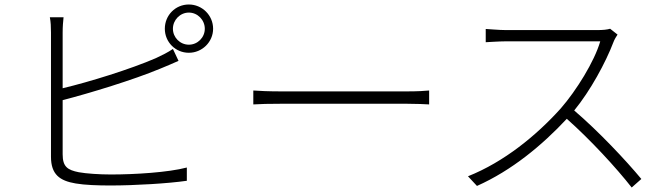

<svg xmlns="http://www.w3.org/2000/svg" viewBox="-20 -818 2990 855"><path d="M259 -372C379 -403 573 -462 693 -512C721 -523 752 -537 775 -547L750 -600C728 -585 702 -572 674 -559C561 -510 377 -453 259 -425V-673C259 -701 261 -721 263 -741H202C206 -721 207 -698 207 -673V-120C207 -41 246 -13 317 -1C357 6 416 8 472 8C580 8 730 -1 812 -13V-72C728 -50 580 -41 474 -41C422 -41 364 -45 331 -51C281 -61 259 -75 259 -131ZM821 -619C782 -619 750 -651 750 -690C750 -729 782 -762 821 -762C860 -762 892 -729 892 -690C892 -651 860 -619 821 -619ZM821 -798C761 -798 714 -750 714 -690C714 -631 761 -583 821 -583C880 -583 929 -631 929 -690C929 -750 880 -798 821 -798Z M1108 -353C1135 -355 1180 -356 1235 -356H1790C1836 -356 1873 -354 1891 -353V-415C1871 -413 1841 -411 1789 -411H1235C1176 -411 1134 -413 1108 -415Z M2697 -690C2684 -686 2665 -684 2639 -684H2234C2203 -684 2149 -689 2143 -689V-630C2147 -630 2202 -634 2234 -634H2653C2627 -544 2546 -414 2477 -335C2369 -215 2225 -97 2064 -33L2104 10C2259 -59 2394 -171 2504 -289C2609 -196 2725 -70 2793 17L2836 -21C2767 -104 2646 -233 2537 -326C2609 -414 2677 -539 2712 -631C2715 -640 2725 -657 2730 -664Z"/></svg>

Font: Noto Sans Japanese Light
Style: Regular
Weight: 300
Designer: Ryoko NISHIZUKA (kana & ideographs); Paul D. Hunt (Latin, Greek & Cyrillic); Wenlong ZHANG (bopomofo); Sandoll Communica
Foundry: Adobe Systems Incorporated
Version: Version 1.000;PS 1;hotconv 1.0.78;makeotf.lib2.5.61930